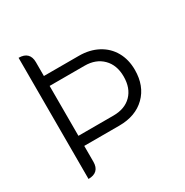

<svg xmlns="http://www.w3.org/2000/svg" viewBox="-164 -832 936 973"><g transform="rotate(-30 304.0 -345.5)"><path d="M77 -700Q109 -700 125.5 -684Q142 -668 142 -637V-556H347Q409 -556 457 -530.5Q505 -505 531 -459Q557 -413 557 -353Q557 -259 500 -203Q443 -147 347 -147H142V-54Q142 -23 125.5 -7Q109 9 77 9ZM347 -206Q414 -206 452.5 -245Q491 -284 491 -352Q491 -419 451.5 -458.5Q412 -498 347 -498H142V-206Z"/></g></svg>

Font: K2D ExtraLight
Style: Regular
Weight: 275
Designer: Katatrad Aksorn Co.,Ltd.
Foundry: Cadson Demak Co.,Ltd.
Version: Version 1.000; ttfautohint (v1.6)